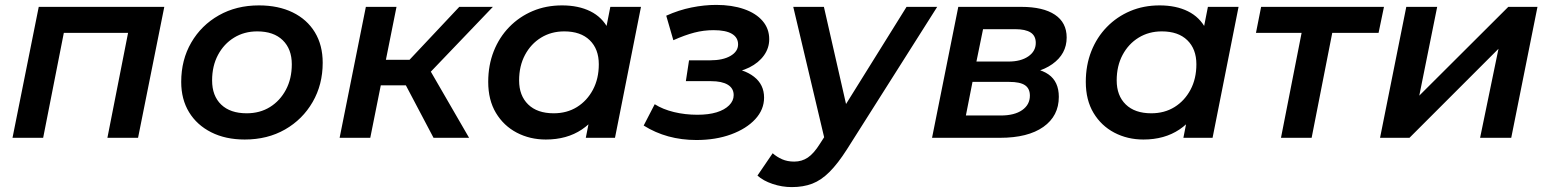

<svg xmlns="http://www.w3.org/2000/svg" viewBox="-20 -562 6321 783"><path d="M31 0 138 -534H650L543 0H418L508 -457L531 -428H210L246 -457L156 0Z M978 7Q900 7 841.5 -22.5Q783 -52 751 -104.5Q719 -157 719 -228Q719 -318 760 -388.5Q801 -459 872.5 -499.5Q944 -540 1036 -540Q1115 -540 1173.5 -511.5Q1232 -483 1264 -430.5Q1296 -378 1296 -306Q1296 -217 1255 -146Q1214 -75 1142.5 -34Q1071 7 978 7ZM986 -100Q1040 -100 1081 -125.5Q1122 -151 1146 -196Q1170 -241 1170 -300Q1170 -362 1133 -398Q1096 -434 1029 -434Q976 -434 934.5 -408.5Q893 -383 869 -338Q845 -293 845 -234Q845 -171 882 -135.5Q919 -100 986 -100Z M1748 0 1612 -258 1716 -306 1893 0ZM1365 0 1472 -534H1597L1490 0ZM1497 -214 1516 -318H1697L1678 -214ZM1720 -252 1602 -267 1853 -534H1990Z M2206 7Q2141 7 2087.5 -21Q2034 -49 2002.5 -101.5Q1971 -154 1971 -228Q1971 -296 1993.5 -353Q2016 -410 2057 -452Q2098 -494 2152.5 -517Q2207 -540 2272 -540Q2339 -540 2387.5 -516Q2436 -492 2461 -443.5Q2486 -395 2484 -323Q2482 -224 2448 -149.5Q2414 -75 2353 -34Q2292 7 2206 7ZM2238 -100Q2292 -100 2333 -125.5Q2374 -151 2398 -196Q2422 -241 2422 -300Q2422 -362 2385 -398Q2348 -434 2281 -434Q2228 -434 2186.5 -408.5Q2145 -383 2121 -338Q2097 -293 2097 -234Q2097 -172 2134 -136Q2171 -100 2238 -100ZM2369 0 2393 -122 2427 -264 2444 -407 2469 -534H2594L2488 0Z M2820 9Q2699 9 2605 -50L2650 -137Q2683 -116 2728.5 -105Q2774 -94 2824 -94Q2870 -94 2902.5 -104Q2935 -114 2953.5 -132.5Q2972 -151 2972 -174Q2972 -202 2948 -216.5Q2924 -231 2880 -231H2777L2790 -316H2876Q2928 -316 2959 -334Q2990 -352 2990 -381Q2990 -409 2965 -424Q2940 -439 2890 -439Q2850 -439 2811.5 -429Q2773 -419 2726 -398L2697 -498Q2748 -521 2800 -531.5Q2852 -542 2901 -542Q2965 -542 3014 -525Q3063 -508 3090 -476.5Q3117 -445 3117 -402Q3117 -366 3095.5 -336Q3074 -306 3036 -287Q2998 -268 2947 -263L2944 -287Q3014 -281 3055 -249Q3096 -217 3096 -164Q3096 -115 3060 -76Q3024 -37 2961.5 -14Q2899 9 2820 9Z M3209 201Q3169 201 3130.5 188Q3092 175 3069 154L3131 63Q3148 78 3169.5 87.5Q3191 97 3219 97Q3250 97 3274.5 80.5Q3299 64 3324 24L3371 -49L3383 -62L3677 -534H3802L3434 47Q3397 105 3363 139Q3329 173 3292.5 187Q3256 201 3209 201ZM3346 19 3215 -534H3340L3445 -73Z M3781 0 3888 -534H4145Q4234 -534 4282 -502Q4330 -470 4330 -409Q4330 -342 4271.5 -300.5Q4213 -259 4116 -259L4129 -288Q4214 -288 4256 -258.5Q4298 -229 4298 -167Q4298 -89 4235 -44.5Q4172 0 4058 0ZM3919 -91H4061Q4117 -91 4148.5 -113Q4180 -135 4180 -172Q4180 -201 4160 -214.5Q4140 -228 4096 -228H3946ZM3962 -311H4093Q4143 -311 4173.5 -332Q4204 -353 4204 -387Q4204 -416 4183 -429.5Q4162 -443 4120 -443H3989Z M4643 7Q4578 7 4524.5 -21Q4471 -49 4439.5 -101.5Q4408 -154 4408 -228Q4408 -296 4430.5 -353Q4453 -410 4494 -452Q4535 -494 4589.5 -517Q4644 -540 4709 -540Q4776 -540 4824.5 -516Q4873 -492 4898 -443.5Q4923 -395 4921 -323Q4919 -224 4885 -149.5Q4851 -75 4790 -34Q4729 7 4643 7ZM4675 -100Q4729 -100 4770 -125.5Q4811 -151 4835 -196Q4859 -241 4859 -300Q4859 -362 4822 -398Q4785 -434 4718 -434Q4665 -434 4623.5 -408.5Q4582 -383 4558 -338Q4534 -293 4534 -234Q4534 -172 4571 -136Q4608 -100 4675 -100ZM4806 0 4830 -122 4864 -264 4881 -407 4906 -534H5031L4925 0Z M5204 0 5294 -458 5317 -428H5102L5123 -534H5624L5602 -428H5384L5419 -458L5329 0Z M5608 0 5715 -534H5841L5768 -172L6131 -534H6250L6143 0H6016L6091 -363L5728 0Z"/></svg>

Font: MOST Montserrat SemiBold
Style: Italic
Weight: 600
Italic angle: -11.3°
Designer: Julieta Ulanovsky
Foundry: Julieta Ulanovsky
Version: Version 8.000;March 11, 2024;FontCreator 15.0.0.2926 64-bit